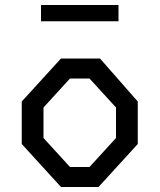

<svg xmlns="http://www.w3.org/2000/svg" viewBox="-20 -748 640 768"><path d="M224 0 67 -172V-342L224 -514H380L531 -342V-172L374 0ZM144 -663V-728H454V-663ZM154 -196 260 -80H338L444 -196V-318L338 -434H260L154 -318Z"/></svg>

Font: Moralerspace Krypton JPDOC
Style: Regular
Weight: 400
Version: v0.0.6; ttfautohint (v1.8.4.7-5d5b-dirty) -l 6 -r 45 -G 200 